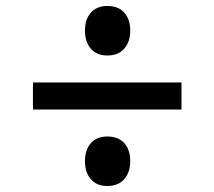

<svg xmlns="http://www.w3.org/2000/svg" viewBox="-20 -725 715 640"><path d="M337.9 -105Q302.2 -105 282.7 -127.7Q263.2 -150.4 263.2 -188Q263.2 -225.1 282.7 -247.6Q302.2 -270 337.9 -270Q374.5 -270 394.3 -247.8Q414.1 -225.6 414.1 -188Q414.1 -150.4 394 -127.7Q374 -105 337.9 -105ZM585 -450.2V-359.9H89.8V-450.2ZM337.9 -540Q302.2 -540 282.7 -562.7Q263.2 -585.4 263.2 -623Q263.2 -660.2 282.7 -682.6Q302.2 -705.1 337.9 -705.1Q374.5 -705.1 394.3 -682.9Q414.1 -660.6 414.1 -623Q414.1 -585.4 394 -562.7Q374 -540 337.9 -540Z"/></svg>

Font: Sinkin Sans 400 Regular
Style: Regular
Weight: 400
Designer: Keith Bates
Foundry: K-Type
Version: Sinkin Sans (version 1.0)  by Keith Bates   •   © 2014   www